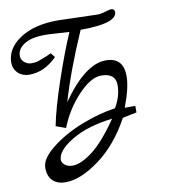

<svg xmlns="http://www.w3.org/2000/svg" viewBox="-100 -730 1012 1126"><g transform="rotate(-10 406.5 -166.5)"><path d="M6.8 -436Q6.8 -519 91.8 -575.9Q176.8 -632.8 318.8 -632.8L556.2 -626Q574.2 -626 601.6 -634.5Q628.9 -643.1 637.9 -643.1Q647 -643.1 652.6 -637.5Q658.2 -631.8 658.2 -624Q658.2 -555.2 440.9 -555.2Q341.8 -329.1 290 -150.9Q431.2 -353 554.2 -353Q659.2 -353 659.2 -241.2Q659.2 -172.4 616.2 -60.1H679.2V-21L595.2 -3.9Q515.1 144 402.1 227.1Q289.1 310.1 200.2 310.1Q152.3 310.1 124.3 283.9Q96.2 257.8 96.2 204.8Q96.2 151.9 173.6 90.8Q251 29.8 356.4 -11.7Q461.9 -53.2 559.1 -66.9Q598.1 -131.8 598.1 -198.2Q598.1 -270 512.2 -270Q450.2 -270 374 -189Q297.9 -107.9 256.8 -2.9L198.2 -23.9Q218.3 -127 272.7 -286.9Q327.1 -446.8 374 -554.2L263.2 -561Q164.1 -566.9 113.5 -539.1Q63 -511.2 63 -465.8Q63 -442.9 82 -427.5Q101.1 -412.1 120.1 -412.1Q139.2 -412.1 148.7 -413.6Q158.2 -415 172.6 -420.4Q187 -425.8 192.9 -428.2Q213.9 -435.1 244.1 -450.2L265.1 -423.8Q189 -347.7 99.1 -348.1Q59.1 -348.1 33 -373Q6.8 -397.9 6.8 -436ZM193.8 176.8Q193.8 191.9 210.9 206.5Q228 221.2 256.8 221.2Q306.6 221.2 376.5 168.2Q446.3 115.2 532.2 -9.8Q381.3 8.3 287.6 65.2Q193.8 122.1 193.8 176.8Z"/></g></svg>

Font: Marck Script
Style: Regular
Weight: 400
Designer: Denis Masharov, Marck Fogel
Foundry: Denis Masharov
Version: Version 1.002